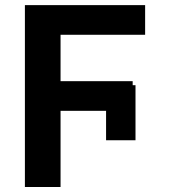

<svg xmlns="http://www.w3.org/2000/svg" viewBox="-20 -748 694 768"><path d="M522 -407.2V-187H404.3V-407.2ZM222.2 -727.5V0H79.6V-727.5ZM510.7 -423.3V-304.7H182.6V-423.3ZM560.5 -727.5V-608.9H186.5V-727.5Z"/></svg>

Font: Inter Cardless Tabular Bold
Style: Bold
Weight: 700
Designer: Rasmus Andersson
Foundry: rsms
Version: Version 4.000;git-4fc901f